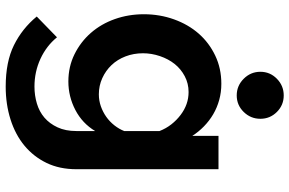

<svg xmlns="http://www.w3.org/2000/svg" viewBox="-191 -602 1016 674"><g transform="rotate(90 317.0 -265.0)"><path d="M266 3Q214 3 170.5 -18.5Q127 -40 95.5 -76Q64 -112 47 -160Q30 -208 30 -262Q30 -318 48 -368Q66 -418 98 -454.5Q130 -491 175 -512.5Q220 -534 274 -534Q304 -534 331 -526.5Q358 -519 381 -505.5Q404 -492 423.5 -473Q443 -454 457 -432V-524H574V-25Q574 34 552 79.5Q530 125 491.5 157Q453 189 399.5 206Q346 223 284 223Q197 223 138.5 194Q80 165 38 114L111 43Q141 80 186.5 101Q232 122 284 122Q315 122 343.5 113.5Q372 105 393 87Q414 69 427 41Q440 13 440 -25V-91Q413 -46 366 -21.5Q319 3 266 3ZM311 -104Q333 -104 353 -111Q373 -118 390 -130Q407 -142 420 -158.5Q433 -175 440 -193V-317Q431 -340 416.5 -358.5Q402 -377 383.5 -391Q365 -405 345 -412Q325 -419 303 -419Q273 -419 247.5 -405.5Q222 -392 204.5 -370Q187 -348 177 -318.5Q167 -289 167 -259Q167 -226 178 -197.5Q189 -169 208.5 -148.5Q228 -128 254.5 -116Q281 -104 311 -104ZM232 -671Q232 -705 256.5 -729Q281 -753 315 -753Q349 -753 373 -729Q397 -705 397 -671Q397 -637 373 -612.5Q349 -588 315 -588Q281 -588 256.5 -612.5Q232 -637 232 -671Z"/></g></svg>

Font: Rising Sun
Style: Bold
Weight: 700
Designer: Matt McInerney, Pablo Impallari, Rodrigo Fuenzalida (Raleway font), Stephen Hutchings (Greek), Cristiano Sobral (main ch
Foundry: The Rising Sun Project Authors
Version: Version 4.327; ttfautohint (v1.8.4.7-5d5b-dirty)